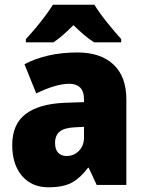

<svg xmlns="http://www.w3.org/2000/svg" viewBox="-20 -786 616 816"><path d="M310 -563Q407 -563 462 -512Q517 -461 517 -363V0H391L357 -73H354Q322 -30 285.5 -10Q249 10 186 10Q115 10 73.5 -38.5Q32 -87 32 -169Q32 -258 88.5 -301Q145 -344 252 -349L337 -352V-362Q337 -398 320.5 -414Q304 -430 275 -430Q245 -430 209 -419Q173 -408 134 -389L84 -513Q129 -537 185.5 -550Q242 -563 310 -563ZM299 -245Q253 -243 233.5 -226.5Q214 -210 214 -179Q214 -150 227.5 -136.5Q241 -123 263 -123Q294 -123 315.5 -145Q337 -167 337 -202V-247ZM381 -766Q402 -732 434.5 -691.5Q467 -651 495 -620V-606H380Q358 -620 337 -638Q316 -656 292 -679Q268 -655 248 -637.5Q228 -620 207 -606H90V-620Q107 -638 129 -664Q151 -690 171.5 -717.5Q192 -745 205 -766Z"/></svg>

Font: Noto Sans Gurmukhi UI SemiCondensed Black
Style: Regular
Weight: 900
Width: 4
Designer: Jelle Bosma - Monotype Design Team
Foundry: Monotype Imaging Inc.
Version: Version 2.004; ttfautohint (v1.8.4.7-5d5b)